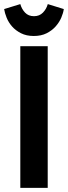

<svg xmlns="http://www.w3.org/2000/svg" viewBox="-31 -912 330 932"><path d="M67.6 0H200.6V-687.7H67.6ZM133 -737.3Q169.1 -737.3 195.4 -750.6Q221.6 -763.9 239.1 -783.7Q256.6 -803.6 266.4 -826.1Q276.1 -848.7 278.7 -868L201 -892.1Q194.3 -868.1 177.4 -850.8Q160.6 -833.4 134.1 -833.4Q107 -833.4 90.6 -850.8Q74.3 -868.1 67.6 -892.1L-10.9 -868Q-8 -848.7 1.3 -825.8Q10.6 -802.9 27.7 -783.4Q44.9 -763.9 71.1 -750.6Q97.3 -737.3 133 -737.3Z"/></svg>

Font: Secuela Black
Style: Regular
Weight: 900
Designer: Fernando Haro
Foundry: deFharo
Version: Version 1.704